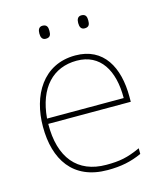

<svg xmlns="http://www.w3.org/2000/svg" viewBox="-108 -791 757 883"><g transform="rotate(-15 270.0 -349.5)"><path d="M154 -678C154 -661 159 -647 177 -647C199 -647 202 -661 202 -678C202 -694 199 -709 177 -709C159 -709 154 -694 154 -678ZM339 -678C339 -661 344 -647 362 -647C384 -647 387 -661 387 -678C387 -694 384 -709 362 -709C344 -709 339 -694 339 -678ZM287 -538C133 -538 59 -408 59 -259C59 -104 130 10 296 10C360 10 408 0 459 -23V-50C397 -22 360 -15 296 -15C159 -15 84 -105 86 -266H479V-291C479 -430 422 -538 287 -538ZM287 -513C399 -513 453 -423 452 -291H87C99 -436 175 -513 287 -513Z"/></g></svg>

Font: Noto Sans Malayalam Thin
Style: Regular
Weight: 100
Designer: Jelle Bosma - Monotype Design Team
Foundry: Monotype Imaging Inc.
Version: Version 2.104